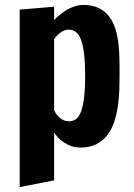

<svg xmlns="http://www.w3.org/2000/svg" viewBox="-20 -590 549 785"><path d="M60.5 -550.8 201.2 -562.5V-508.3Q212.9 -520 226.3 -531Q239.7 -542 254.6 -550.5Q269.5 -559.1 286.1 -564.5Q302.7 -569.8 320.3 -569.8Q358.9 -569.8 385 -556.4Q411.1 -543 427.7 -520.5Q444.3 -498 452.9 -468.5Q461.4 -439 464.8 -407Q468.3 -375 468.5 -342.5Q468.8 -310.1 468.8 -281.2Q468.8 -254.9 467.8 -222.7Q466.8 -190.4 462.2 -157.7Q457.5 -125 447.8 -94.2Q438 -63.5 420.2 -39.6Q402.3 -15.6 375.5 -1.2Q348.6 13.2 309.6 13.2Q282.2 13.2 262.2 3.7Q242.2 -5.9 228.5 -17.6Q212.4 -30.8 201.2 -48.3V147.5L60.5 174.8ZM261.2 -468.8Q247.6 -468.8 236.6 -462.6Q225.6 -456.5 217.8 -449.2Q208.5 -440.4 201.2 -429.7V-139.2Q207 -126.5 215.8 -116.7Q223.1 -108.4 234.6 -101.3Q246.1 -94.2 262.2 -94.2Q276.9 -94.2 288.8 -101.6Q300.8 -108.9 309.6 -129.4Q318.4 -149.9 323.2 -186.5Q328.1 -223.1 328.1 -281.2Q328.1 -334 323.7 -369.9Q319.3 -405.8 311 -427.7Q302.7 -449.7 290 -459.2Q277.3 -468.8 261.2 -468.8Z"/></svg>

Font: Francois One
Style: Regular
Weight: 400
Designer: Vernon Adams
Foundry: vernon adams
Version: Version 1.000